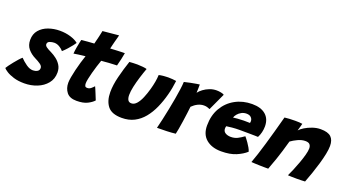

<svg xmlns="http://www.w3.org/2000/svg" viewBox="-99 -1275 3360 1872"><g transform="rotate(20 1581.0 -339.0)"><path d="M181 39Q117.5 39 70.5 24.5Q23.5 10 -5.2 -8.5Q-34 -27 -42.5 -39Q-37.5 -49 -22.2 -69.5Q-7 -90 12.2 -114.2Q31.5 -138.5 50.2 -159.2Q69 -180 82 -190.5Q110.5 -160.5 146.8 -134.8Q183 -109 218 -109Q242 -109 262 -120.2Q282 -131.5 282 -156Q282 -177 257.5 -194.2Q233 -211.5 199 -228Q152.5 -251 122 -287.8Q91.5 -324.5 91.5 -379.5Q91.5 -441.5 126.5 -482.2Q161.5 -523 217.2 -542.8Q273 -562.5 335 -562.5Q394.5 -562.5 446.5 -546.8Q498.5 -531 527.5 -506Q521.5 -496 504.8 -474.5Q488 -453 465.8 -428Q443.5 -403 420 -382Q406 -400.5 378.8 -417Q351.5 -433.5 323 -433.5Q301 -433.5 277.2 -425.2Q253.5 -417 253.5 -394Q253.5 -378.5 270.8 -365.8Q288 -353 324 -336Q352 -322.5 381.5 -300.2Q411 -278 431 -245.8Q451 -213.5 451 -170.5Q451 -104 412.5 -57Q374 -10 312.5 14.5Q251 39 181 39Z M894.5 -43Q872.5 -18 830.2 3.5Q788 25 718 25Q647 25 615.2 -15.5Q583.5 -56 583.5 -114Q583.5 -136.5 590 -173.8Q596.5 -211 607 -254.5Q617.5 -298 629.8 -340Q642 -382 653.5 -414Q616.5 -410 582.2 -405.5Q548 -401 534 -398Q536.5 -430 542.2 -462.8Q548 -495.5 553.2 -519.2Q558.5 -543 560 -548.5Q590.5 -552 622.8 -554.8Q655 -557.5 691.5 -559.5Q702 -599 710.5 -636Q714.5 -654 718.5 -672.2Q722.5 -690.5 724.5 -701L891.5 -717Q890.5 -711.5 884.8 -690.5Q879 -669.5 871.5 -641.5Q867.5 -625.5 862.8 -606.8Q858 -588 853.5 -567Q870 -568 892.5 -569.2Q915 -570.5 928.5 -571Q959 -572.5 978.2 -572.8Q997.5 -573 1003.5 -573Q999.5 -545.5 990.2 -506Q981 -466.5 972.5 -434.5Q967.5 -434.5 939.8 -433.2Q912 -432 886.5 -430.5Q869 -429 848.5 -427.2Q828 -425.5 812 -424.5Q801 -394.5 789.5 -357.2Q778 -320 768 -283Q758 -246 751.8 -215.2Q745.5 -184.5 745.5 -167.5Q745.5 -149.5 751 -139.2Q756.5 -129 775 -129Q795.5 -129 812.5 -143.2Q829.5 -157.5 841 -171Q844 -166 851.8 -147.5Q859.5 -129 868.8 -106.5Q878 -84 885.2 -65.8Q892.5 -47.5 894.5 -43Z M1386 -485.5Q1401.5 -490 1428.8 -493Q1456 -496 1481 -496Q1501.5 -496 1526.2 -494.2Q1551 -492.5 1566 -489.5Q1561.5 -452 1554.5 -414Q1547.5 -376 1537.5 -339Q1517.5 -263 1487.5 -196Q1457.5 -129 1415.8 -78Q1374 -27 1318 1.8Q1262 30.5 1189 30.5Q1085 30.5 1042.2 -23.8Q999.5 -78 999.5 -168.5Q999.5 -242 1021.8 -330.8Q1044 -419.5 1074 -508Q1089.5 -509.5 1113.2 -510.5Q1137 -511.5 1156.5 -511.5Q1185 -511 1212.8 -508.2Q1240.5 -505.5 1255.5 -500.5Q1237.5 -452 1220.8 -397.8Q1204 -343.5 1193 -293.2Q1182 -243 1182 -205.5Q1182 -172.5 1193 -153.8Q1204 -135 1229 -135Q1259 -135 1283.2 -162.8Q1307.5 -190.5 1326.2 -235.5Q1345 -280.5 1359.5 -332.5Q1371.5 -375.5 1378.2 -414Q1385 -452.5 1386 -485.5Z M1792.5 -449.5Q1808.5 -471 1836 -491.5Q1863.5 -512 1898 -525.2Q1932.5 -538.5 1969.5 -538.5Q1992.5 -538.5 2016.2 -533.5Q2040 -528.5 2048 -521.5L1965.5 -343Q1955.5 -347.5 1940.2 -352.8Q1925 -358 1904 -358Q1872 -358 1841 -342.8Q1810 -327.5 1783.5 -301Q1780.5 -273.5 1775 -230.8Q1769.5 -188 1762.8 -142.5Q1756 -97 1749.5 -59.5Q1743 -22 1738.5 -5Q1697.5 0 1646 1.8Q1594.5 3.5 1546.5 3.5Q1557.5 -38.5 1569.5 -93Q1581.5 -147.5 1593.5 -206.8Q1605.5 -266 1615.5 -323.2Q1625.5 -380.5 1632 -428.2Q1638.5 -476 1639.5 -506Q1668.5 -513.5 1702 -520.2Q1735.5 -527 1761.5 -531.2Q1787.5 -535.5 1794.5 -536Q1794.5 -518.5 1794 -491.2Q1793.5 -464 1792.5 -449.5Z M2466.5 -83Q2427 -47 2365.2 -20.8Q2303.5 5.5 2211.5 5.5Q2115 5.5 2056.2 -43.2Q1997.5 -92 1997.5 -185Q1997.5 -290.5 2043.2 -368.5Q2089 -446.5 2167 -489.2Q2245 -532 2341.5 -532Q2432.5 -532 2482 -489.2Q2531.5 -446.5 2531.5 -368.5Q2531.5 -338.5 2524 -307Q2516.5 -275.5 2502.5 -250Q2495 -250.5 2469.2 -251Q2443.5 -251.5 2411.2 -251.8Q2379 -252 2351.2 -252.2Q2323.5 -252.5 2313 -252.5Q2272 -252.5 2234.2 -249Q2196.5 -245.5 2176 -242Q2172 -232 2172 -216.5Q2172 -188 2195.2 -173.5Q2218.5 -159 2252.5 -159Q2290 -159 2320.8 -174.2Q2351.5 -189.5 2384.5 -214Q2387 -211.5 2398.2 -197.5Q2409.5 -183.5 2423.5 -163.2Q2437.5 -143 2449.8 -121.5Q2462 -100 2466.5 -83ZM2209 -344Q2225 -346.5 2253.5 -349Q2282 -351.5 2318.5 -352Q2339.5 -352 2358 -351.5Q2376.5 -351 2382.5 -351Q2384 -356 2384.5 -361.5Q2385 -367 2385 -372.5Q2384 -394 2367.8 -409.5Q2351.5 -425 2320.5 -425Q2292 -425 2268.8 -412.2Q2245.5 -399.5 2230 -380.8Q2214.5 -362 2209 -344Z M2702 7Q2684.5 7 2659.8 7Q2635 7 2609.5 6Q2589 5.5 2562.5 4.2Q2536 3 2526 2Q2557.5 -81.5 2596.2 -213.8Q2635 -346 2680.5 -516Q2729 -522 2791.5 -522Q2812.5 -522 2831.8 -521Q2851 -520 2865 -517.5Q2864 -513 2860.2 -499.5Q2856.5 -486 2852 -469.8Q2847.5 -453.5 2844 -441.5Q2859.5 -460 2893 -480.5Q2926.5 -501 2968.8 -515.5Q3011 -530 3052 -530Q3128 -530 3160.5 -499.2Q3193 -468.5 3193 -406.5Q3193 -371 3182.8 -320.8Q3172.5 -270.5 3155.8 -213.5Q3139 -156.5 3119.8 -100.8Q3100.5 -45 3082.5 1.5Q3070.5 2.5 3046.5 3.2Q3022.5 4 2996 4Q2967 4 2941.5 3.2Q2916 2.5 2904.5 1.5Q2918 -26 2936 -68.5Q2954 -111 2971 -158Q2988 -205 2999.2 -246.5Q3010.5 -288 3010.5 -314.5Q3010.5 -340.5 2997.2 -355.5Q2984 -370.5 2951 -370.5Q2914.5 -370.5 2874.2 -351.8Q2834 -333 2806 -312Q2774 -196 2746.2 -115.5Q2718.5 -35 2702 7Z"/></g></svg>

Font: Grandstander ExtraBold
Style: Italic
Weight: 800
Italic angle: -15°
Designer: Tyler Finck
Foundry: Etcetera Type Co
Version: Version 1.200; ttfautohint (v1.8.3)